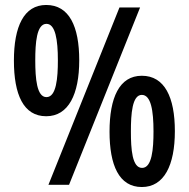

<svg xmlns="http://www.w3.org/2000/svg" viewBox="-20 -744 760 773"><path d="M166 -276C256 -276 299 -365 299 -501C299 -637 259 -724 166 -724C76 -724 36 -637 36 -500C36 -364 74 -276 166 -276ZM175 0H258L544 -714H461ZM167 -353C128 -353 122 -428 122 -501C122 -570 127 -648 167 -648C203 -648 213 -584 213 -501C213 -430 207 -353 167 -353ZM551 9C641 9 684 -79 684 -216C684 -352 643 -439 551 -439C460 -439 421 -350 421 -214C421 -79 459 9 551 9ZM552 -68C512 -68 507 -143 507 -215C507 -285 512 -362 551 -362C588 -362 598 -298 598 -215C598 -144 592 -68 552 -68Z"/></svg>

Font: Kathrein 67 Medium Condensed
Style: Regular
Weight: 500
Width: 3
Designer: Lazydogs Typefoundry, based on Open Sans by Ascender Corporation
Foundry: Lazydogs Typefoundry
Version: Version 1.003;PS 001.003;hotconv 1.0.88;makeotf.lib2.5.64775